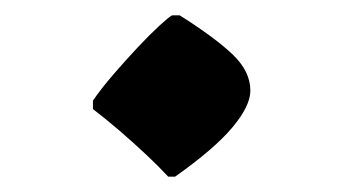

<svg xmlns="http://www.w3.org/2000/svg" viewBox="-20 -419 459 250"><path d="M199 -189Q187 -202 170.5 -217.5Q154 -233 136 -248.5Q118 -264 101 -277V-288Q112 -304 128 -322.5Q144 -341 159.5 -357.5Q175 -374 187.5 -385.5Q200 -397 204 -399H214Q260 -370 283 -348Q306 -326 306 -301Q306 -281 282.5 -253Q259 -225 208 -189Z"/></svg>

Font: Noto Nastaliq Urdu Medium
Style: Regular
Weight: 500
Designer: Monotype Design Team (Patrick Giasson: type design, Kamal Mansour: OpenType code, Glenda Bellarosa). Updated by Simon Co
Foundry: Monotype Imaging Inc., Simon Cozens
Version: Version 3.007